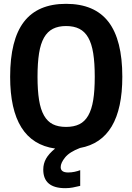

<svg xmlns="http://www.w3.org/2000/svg" viewBox="-20 -770 692 1003"><path d="M321 213Q206 213 206 116Q206 85 220.5 59Q235 33 268 6Q33 -27 33 -369Q33 -562 105 -656Q177 -750 325 -750Q474 -750 546.5 -656Q619 -562 619 -369Q619 -37 398 3Q343 24 320 52.5Q297 81 297 103Q297 131 336 131Q353 131 369.5 127.5Q386 124 399 119V201Q378 206 360 209.5Q342 213 321 213ZM325 -107Q366 -107 394.5 -121Q423 -135 441 -166.5Q459 -198 467 -247.5Q475 -297 475 -369Q475 -441 467 -491.5Q459 -542 441 -573.5Q423 -605 394.5 -619.5Q366 -634 325 -634Q285 -634 256.5 -619.5Q228 -605 210 -573.5Q192 -542 184 -491.5Q176 -441 176 -369Q176 -298 184 -248Q192 -198 210 -166.5Q228 -135 256 -121Q284 -107 325 -107Z"/></svg>

Font: Encode Sans Compressed
Style: Bold
Weight: 700
Designer: Pablo Impallari, Andres Torresi
Foundry: Pablo Impallari, Andres Torresi
Version: Version 1.000; ttfautohint (v1.00) -l 8 -r 50 -G 200 -x 14 -